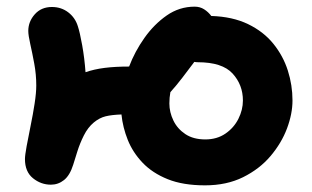

<svg xmlns="http://www.w3.org/2000/svg" viewBox="-20 -543 939 577"><path d="M596 14Q530 14 484 -4.5Q438 -23 408.5 -54Q379 -85 364 -122.5Q349 -160 345 -199Q316 -198 297.5 -193.5Q279 -189 262 -175Q244 -160 232 -136Q220 -112 212.5 -88Q205 -64 200 -48Q190 -16 172.5 -2Q155 12 133 12Q103 12 79 -7.5Q55 -27 55 -65Q55 -76 60 -103.5Q65 -131 72 -165Q79 -199 84 -231.5Q89 -264 89 -286Q89 -319 83 -351.5Q77 -384 71 -410.5Q65 -437 65 -450Q65 -478 84.5 -500Q104 -522 136 -522Q164 -522 185 -506Q206 -490 214 -464Q220 -446 227 -407Q234 -368 237 -326Q263 -335 294.5 -339Q326 -343 368 -343Q385 -388 414 -429Q443 -470 481 -496.5Q519 -523 565 -523Q581 -523 593.5 -515Q606 -507 615 -495Q679 -493 725.5 -470.5Q772 -448 801.5 -411.5Q831 -375 845 -331Q859 -287 859 -241Q859 -201 842.5 -157Q826 -113 793 -74Q760 -35 710.5 -10.5Q661 14 596 14ZM489 -232Q489 -206 501 -181Q513 -156 537 -140Q561 -124 597 -124Q632 -124 657.5 -141.5Q683 -159 696.5 -186Q710 -213 710 -241Q710 -288 679 -322Q648 -356 574 -356Q569 -356 564 -357Q546 -333 528 -309.5Q510 -286 492 -266Q489 -250 489 -232Z"/></svg>

Font: Shantell Sans Normal
Style: Bold
Weight: 700
Designer: Stephen Nixon, Anya Danilova, Shantell Martin
Foundry: Arrow Type
Version: Version 1.009;[a7da0bfa3]